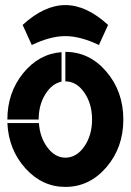

<svg xmlns="http://www.w3.org/2000/svg" viewBox="-20 -732 514 755"><path d="M405 -634 369 -555Q296 -590 237 -590Q178 -590 105 -555L69 -634Q154 -712 237 -712Q320 -712 405 -634ZM222 -527V-411Q184 -403 158 -361Q132 -319 132 -262H9Q9 -367 70.5 -443.5Q132 -520 222 -527ZM237 -412V-528Q332 -528 398.5 -450Q465 -372 465 -262Q465 -152 398.5 -74.5Q332 3 237 3Q146 3 80 -70Q14 -143 9 -248H133Q137 -191 167 -151.5Q197 -112 237 -112Q281 -112 311.5 -156Q342 -200 342 -262Q342 -324 311.5 -368Q281 -412 237 -412Z"/></svg>

Font: BroshK
Style: Medium
Weight: 500
Designer: gluk
Foundry: gluk
Version: Version 0.60